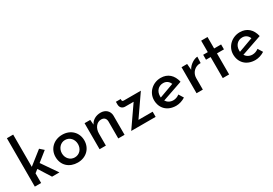

<svg xmlns="http://www.w3.org/2000/svg" viewBox="35 -1719 3798 2670"><g transform="rotate(-30 1934.0 -383.5)"><path d="M79 0H180V-155L232 -196L356 0H474L301 -251L454 -373L393 -427L180 -259V-777H79Z M534 -213C534 -76 633 10 766 10C905 10 997 -87 997 -213C997 -339 905 -435 768 -435C631 -435 534 -339 534 -213ZM636 -212C636 -288 691 -352 765 -352C841 -352 895 -291 895 -212C895 -133 841 -73 765 -73C692 -73 636 -133 636 -212Z M1210 -418H1119V0H1220V-191C1220 -283 1273 -348 1344 -348C1395 -347 1417 -317 1419 -274V0H1520V-309C1518 -383 1462 -434 1384 -434C1306 -434 1244 -396 1217 -338Z M1723 -335H1859L1627 0H2019V-83H1791L2023 -418H1756C1732 -418 1722 -421 1722 -444V-458H1645V-415C1645 -363 1680 -335 1723 -335Z M2347 10C2396 10 2451 -8 2494 -36L2448 -111C2418 -89 2385 -76 2349 -76C2300 -76 2260 -99 2236 -137L2563 -250C2537 -367 2461 -435 2349 -435C2219 -435 2115 -336 2115 -212C2115 -83 2203 10 2347 10ZM2215 -218C2215 -298 2267 -355 2342 -355C2399 -355 2432 -321 2449 -282L2216 -197C2215 -203 2215 -211 2215 -218Z M2766 -418H2676V0H2777V-186C2777 -265 2841 -341 2935 -335L2940 -435C2894 -435 2809 -391 2774 -319Z M3097 -601V-417H3023V-338H3097V0H3199V-338H3311V-417H3199V-601Z M3618 10C3667 10 3722 -8 3765 -36L3719 -111C3689 -89 3656 -76 3620 -76C3571 -76 3531 -99 3507 -137L3834 -250C3808 -367 3732 -435 3620 -435C3490 -435 3386 -336 3386 -212C3386 -83 3474 10 3618 10ZM3486 -218C3486 -298 3538 -355 3613 -355C3670 -355 3703 -321 3720 -282L3487 -197C3486 -203 3486 -211 3486 -218Z"/></g></svg>

Font: Reem Kufi
Style: Regular
Weight: 400
Designer: Khaled Hosny
Version: Version 0.007